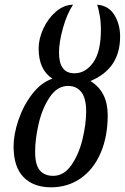

<svg xmlns="http://www.w3.org/2000/svg" viewBox="-20 -790 533 820"><path d="M38 -165Q38 -216 59 -278Q80 -340 118 -389Q156 -438 204 -454Q145 -492 145 -583Q145 -624 165 -667.5Q185 -711 218.5 -740Q252 -769 292 -770Q266 -731 249 -670.5Q232 -610 232 -565Q232 -477 298 -477Q345 -477 378 -523Q411 -569 411 -664Q411 -695 406 -723.5Q401 -752 395 -770Q444 -766 468.5 -726Q493 -686 493 -634Q493 -496 366 -444Q440 -399 440 -298Q440 -206 409.5 -136Q379 -66 324 -28Q269 10 198 10Q123 10 80.5 -33.5Q38 -77 38 -165ZM348 -314Q348 -370 327.5 -396.5Q307 -423 271 -423Q225 -423 193 -376Q161 -329 145.5 -263Q130 -197 130 -142Q130 -86 150 -62.5Q170 -39 207 -39Q253 -39 285 -85Q317 -131 332.5 -196Q348 -261 348 -314Z"/></svg>

Font: Noto Serif Cond
Style: Italic
Weight: 400
Width: 3
Italic angle: -12°
Designer: Monotype Design Team
Foundry: Monotype Imaging Inc.
Version: Version 1.001